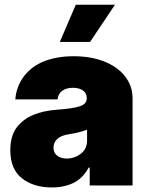

<svg xmlns="http://www.w3.org/2000/svg" viewBox="-20 -793 631 821"><path d="M24.1 -150.6Q24.1 -210.6 50.8 -247.2Q78.5 -283.7 122.5 -301.8Q166.5 -320 224.4 -323.9Q258.9 -326.3 283 -330.1Q307.2 -333.8 322.1 -338.8Q350.9 -348.4 350.9 -372.2V-373.6Q350.9 -394.9 334.5 -406.2Q318.2 -417.6 292.6 -417.6Q264.6 -417.6 247 -405.5Q229.4 -393.5 225.9 -367.9H45.5Q49 -417.6 77.4 -459.9Q91.6 -480.8 112.2 -498Q132.8 -515.3 160 -527.3Q187.1 -539.4 221.1 -546Q255 -552.6 295.5 -552.6Q354 -552.6 400.6 -538.7Q447.1 -524.9 479.6 -500.7Q512.1 -476.6 529.5 -443.9Q546.9 -411.2 546.9 -373.6V0H363.6V-76.7H359.4Q334.5 -30.9 294.7 -11.2Q255 8.5 201.7 8.5Q123.6 8.5 73.9 -30.5Q24.1 -69.6 24.1 -150.6ZM304 -772.7H471.6L365.1 -613.6H235.8ZM265.6 -115.1Q298.7 -115.1 325.6 -135.7Q352.3 -155.9 352.3 -193.2V-238.6Q337.4 -232.6 318 -227.6Q298.7 -222.7 274.1 -218.8Q240.1 -213.8 224.4 -198.3Q208.8 -182.9 208.8 -161.9Q208.8 -139.2 224.8 -127.1Q240.8 -115.1 265.6 -115.1Z"/></svg>

Font: Inter P Black
Style: Regular
Weight: 900
Designer: Rasmus Andersson
Foundry: rsms
Version: Version 3.018;git-588b23468